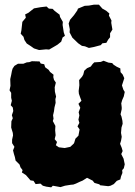

<svg xmlns="http://www.w3.org/2000/svg" viewBox="-20 -780 579 825"><path d="M200 25 179 22 164 18 154 9 133 11 124 -3 111 -5 99 -19 91 -28 74 -39 77 -49 68 -61 64 -73 47 -90 44 -105 40 -118 36 -134 42 -149 32 -165V-180L36 -198L35 -209L28 -232L29 -259L35 -272L31 -285L37 -303L35 -318L26 -328L31 -347L28 -360V-381L21 -392L25 -411L24 -440L28 -458L31 -474L34 -485L42 -497L57 -506H80L95 -512L106 -513L117 -517L150 -516L155 -507L170 -504L174 -491L189 -480L195 -471L210 -459L209 -449L212 -437L220 -425L215 -405L216 -386L221 -365L218 -354L219 -338L214 -318L212 -302L208 -285L210 -270L207 -260L218 -239L217 -220L219 -199L215 -182L225 -170L220 -156L233 -147L258 -144L282 -149L297 -163L299 -167L304 -184L317 -197L322 -224L313 -237L321 -252L317 -266L321 -284L318 -298L325 -317L317 -334L330 -347L325 -360L319 -377L318 -389L321 -414L320 -436L333 -451L338 -460L342 -476L354 -487L370 -494L378 -505L385 -512L413 -514L425 -519L446 -511L462 -509L468 -502L482 -493L497 -486L498 -470L507 -460L514 -444L504 -413L510 -395L516 -385L512 -366L505 -350L501 -336L503 -319V-311L498 -289L502 -279L506 -261L507 -248L502 -232L500 -209L503 -192L500 -175L496 -162L503 -145L507 -131L501 -118L511 -98L516 -74L512 -57L505 -49L506 -37L500 -22L497 -9L482 -3L469 11L455 18L445 20L410 16L407 12L386 6L378 -4L354 -16L335 -4L323 1L306 9L295 13L284 14L259 18L240 24L207 18ZM362 -574 345 -581 332 -583 316 -594 291 -618 279 -641 280 -654 275 -679 281 -695 298 -715 312 -735 315 -743 344 -755 362 -756 384 -760H405L420 -743L436 -734L450 -722L448 -713L459 -692L458 -682L463 -653L453 -637V-620L445 -610L437 -596L420 -594L413 -586L383 -578ZM148 -565 126 -572 112 -582 95 -593 85 -608 81 -622 69 -635 72 -650 76 -686 91 -704 88 -718 102 -725 126 -744 154 -749 180 -752 190 -743 206 -742 215 -733 236 -717 238 -707 250 -686 249 -673 254 -641 259 -626 249 -619 243 -601 227 -588 210 -578 191 -567 178 -568Z"/></svg>

Font: Winky Rough ExtraBold
Style: Regular
Weight: 800
Designer: Simon Atzbach
Foundry: typofactur
Version: Version 1.206; ttfautohint (v1.8.4.7-5d5b)